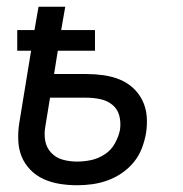

<svg xmlns="http://www.w3.org/2000/svg" viewBox="-20 -540 540 568"><path d="M208 8Q182 8 157 4Q132 0 109.5 -10Q87 -20 70 -37.5Q53 -55 44 -77Q35 -99 34 -125Q33 -151 37 -176L72 -390H31V-451H82L94 -520H173L161 -451H261V-390H151L140 -321H236Q261 -321 286 -317.5Q311 -314 333.5 -305Q356 -296 373.5 -280Q391 -264 401.5 -242.5Q412 -221 414 -196Q416 -171 412 -146Q408 -123 399.5 -101Q391 -79 376 -60.5Q361 -42 340.5 -28Q320 -14 297.5 -6Q275 2 252.5 5Q230 8 208 8ZM208 -62Q229 -62 250 -66.5Q271 -71 290 -83.5Q309 -96 320 -116Q331 -136 335 -156Q338 -178 333 -197.5Q328 -217 313 -229.5Q298 -242 277.5 -246.5Q257 -251 235 -251H128L114 -165Q110 -143 114 -122.5Q118 -102 132 -87.5Q146 -73 166 -67.5Q186 -62 208 -62Z"/></svg>

Font: Iosevka
Style: Italic
Weight: 400
Italic angle: -9°
Monospace: yes
Designer: Belleve Invis
Foundry: Belleve Invis
Version: Version 32.5.0; ttfautohint (v1.8.4)